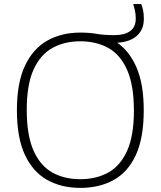

<svg xmlns="http://www.w3.org/2000/svg" viewBox="-20 -908 784 937"><path d="M372 9Q280 9 210.2 -30Q140.5 -69 101.5 -152.5Q62.5 -236 62.5 -370Q62.5 -504 102 -587.5Q141.5 -671 211.2 -710Q281 -749 372 -749Q416 -749 451.8 -742.8Q487.5 -736.5 538 -736.5Q587.5 -736.5 615 -756.2Q642.5 -776 642.5 -817Q642.5 -837.5 639 -854Q635.5 -870.5 630 -888H669.5Q676 -870.5 679 -854.2Q682 -838 682 -815.5Q682 -764 648.2 -733.5Q614.5 -703 552 -699.5Q612 -658.5 646.8 -577.5Q681.5 -496.5 681.5 -370Q681.5 -234 642.5 -150.5Q603.5 -67 533.8 -29Q464 9 372 9ZM372 -33.5Q450 -33.5 508.8 -66.2Q567.5 -99 600.5 -172.5Q633.5 -246 633.5 -368Q633.5 -492 600.5 -566.5Q567.5 -641 508.8 -673.8Q450 -706.5 372 -706.5Q294.5 -706.5 235.5 -673.8Q176.5 -641 143.5 -567.8Q110.5 -494.5 110.5 -372Q110.5 -248 143.5 -173.5Q176.5 -99 235.2 -66.2Q294 -33.5 372 -33.5Z"/></svg>

Font: Encode Sans SmExp XLt
Style: Regular
Weight: 200
Width: 6
Designer: Multiple Designers
Foundry: Impallari Type
Version: Version 3.002; ttfautohint (v1.8.3) -l 8 -r 50 -G 200 -x 14 